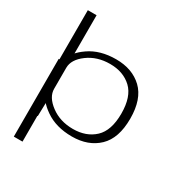

<svg xmlns="http://www.w3.org/2000/svg" viewBox="-222 -938 1211 1291"><g transform="rotate(30 383.0 -292.5)"><path d="M76 200H143.5V-403.5H76ZM82 0H146.5L150 -130V-785H82ZM413 4.5Q539.5 4.5 616.8 -69.5Q694 -143.5 694 -295.5Q694 -447 616.8 -520.8Q539.5 -594.5 413 -594.5Q289.5 -594.5 205.8 -536.2Q122 -478 122 -426.5L150 -377Q150 -441 221.8 -494Q293.5 -547 393.5 -547Q496.5 -547 560.8 -486.8Q625 -426.5 625 -295Q625 -163.5 560.8 -103.2Q496.5 -43 393.5 -43Q293.5 -43 221.8 -96.5Q150 -150 150 -214L122 -163.5Q122 -112 205.8 -53.8Q289.5 4.5 413 4.5Z"/></g></svg>

Font: Anybody Expanded Light
Style: Regular
Weight: 300
Width: 7
Version: Version 1.113;gftools[0.9.25]